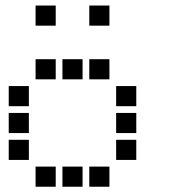

<svg xmlns="http://www.w3.org/2000/svg" viewBox="-20 -708 640 715"><path d="M113.5 -687.5Q112.5 -687.5 112.5 -687.5Q112.5 -687.5 112.5 -686.5V-613.5Q112.5 -612.5 112.5 -612.5Q112.5 -612.5 113.5 -612.5H186.5Q187.5 -612.5 187.5 -612.5Q187.5 -612.5 187.5 -613.5V-686.5Q187.5 -687.5 187.5 -687.5Q187.5 -687.5 186.5 -687.5ZM313.5 -687.5Q312.5 -687.5 312.5 -687.5Q312.5 -687.5 312.5 -686.5V-613.5Q312.5 -612.5 312.5 -612.5Q312.5 -612.5 313.5 -612.5H386.5Q387.5 -612.5 387.5 -612.5Q387.5 -612.5 387.5 -613.5V-686.5Q387.5 -687.5 387.5 -687.5Q387.5 -687.5 386.5 -687.5ZM113.5 -487.5Q112.5 -487.5 112.5 -487.5Q112.5 -487.5 112.5 -486.5V-413.5Q112.5 -412.5 112.5 -412.5Q112.5 -412.5 113.5 -412.5H186.5Q187.5 -412.5 187.5 -412.5Q187.5 -412.5 187.5 -413.5V-486.5Q187.5 -487.5 187.5 -487.5Q187.5 -487.5 186.5 -487.5ZM213.5 -487.5Q212.5 -487.5 212.5 -487.5Q212.5 -487.5 212.5 -486.5V-413.5Q212.5 -412.5 212.5 -412.5Q212.5 -412.5 213.5 -412.5H286.5Q287.5 -412.5 287.5 -412.5Q287.5 -412.5 287.5 -413.5V-486.5Q287.5 -487.5 287.5 -487.5Q287.5 -487.5 286.5 -487.5ZM313.5 -487.5Q312.5 -487.5 312.5 -487.5Q312.5 -487.5 312.5 -486.5V-413.5Q312.5 -412.5 312.5 -412.5Q312.5 -412.5 313.5 -412.5H386.5Q387.5 -412.5 387.5 -412.5Q387.5 -412.5 387.5 -413.5V-486.5Q387.5 -487.5 387.5 -487.5Q387.5 -487.5 386.5 -487.5ZM13.5 -387.5Q12.5 -387.5 12.5 -387.5Q12.5 -387.5 12.5 -386.5V-313.5Q12.5 -312.5 12.5 -312.5Q12.5 -312.5 13.5 -312.5H86.5Q87.5 -312.5 87.5 -312.5Q87.5 -312.5 87.5 -313.5V-386.5Q87.5 -387.5 87.5 -387.5Q87.5 -387.5 86.5 -387.5ZM413.5 -387.5Q412.5 -387.5 412.5 -387.5Q412.5 -387.5 412.5 -386.5V-313.5Q412.5 -312.5 412.5 -312.5Q412.5 -312.5 413.5 -312.5H486.5Q487.5 -312.5 487.5 -312.5Q487.5 -312.5 487.5 -313.5V-386.5Q487.5 -387.5 487.5 -387.5Q487.5 -387.5 486.5 -387.5ZM13.5 -287.5Q12.5 -287.5 12.5 -287.5Q12.5 -287.5 12.5 -286.5V-213.5Q12.5 -212.5 12.5 -212.5Q12.5 -212.5 13.5 -212.5H86.5Q87.5 -212.5 87.5 -212.5Q87.5 -212.5 87.5 -213.5V-286.5Q87.5 -287.5 87.5 -287.5Q87.5 -287.5 86.5 -287.5ZM413.5 -287.5Q412.5 -287.5 412.5 -287.5Q412.5 -287.5 412.5 -286.5V-213.5Q412.5 -212.5 412.5 -212.5Q412.5 -212.5 413.5 -212.5H486.5Q487.5 -212.5 487.5 -212.5Q487.5 -212.5 487.5 -213.5V-286.5Q487.5 -287.5 487.5 -287.5Q487.5 -287.5 486.5 -287.5ZM13.5 -187.5Q12.5 -187.5 12.5 -187.5Q12.5 -187.5 12.5 -186.5V-113.5Q12.5 -112.5 12.5 -112.5Q12.5 -112.5 13.5 -112.5H86.5Q87.5 -112.5 87.5 -112.5Q87.5 -112.5 87.5 -113.5V-186.5Q87.5 -187.5 87.5 -187.5Q87.5 -187.5 86.5 -187.5ZM413.5 -187.5Q412.5 -187.5 412.5 -187.5Q412.5 -187.5 412.5 -186.5V-113.5Q412.5 -112.5 412.5 -112.5Q412.5 -112.5 413.5 -112.5H486.5Q487.5 -112.5 487.5 -112.5Q487.5 -112.5 487.5 -113.5V-186.5Q487.5 -187.5 487.5 -187.5Q487.5 -187.5 486.5 -187.5ZM113.5 -87.5Q112.5 -87.5 112.5 -87.5Q112.5 -87.5 112.5 -86.5V-13.5Q112.5 -12.5 112.5 -12.5Q112.5 -12.5 113.5 -12.5H186.5Q187.5 -12.5 187.5 -12.5Q187.5 -12.5 187.5 -13.5V-86.5Q187.5 -87.5 187.5 -87.5Q187.5 -87.5 186.5 -87.5ZM213.5 -87.5Q212.5 -87.5 212.5 -87.5Q212.5 -87.5 212.5 -86.5V-13.5Q212.5 -12.5 212.5 -12.5Q212.5 -12.5 213.5 -12.5H286.5Q287.5 -12.5 287.5 -12.5Q287.5 -12.5 287.5 -13.5V-86.5Q287.5 -87.5 287.5 -87.5Q287.5 -87.5 286.5 -87.5ZM313.5 -87.5Q312.5 -87.5 312.5 -87.5Q312.5 -87.5 312.5 -86.5V-13.5Q312.5 -12.5 312.5 -12.5Q312.5 -12.5 313.5 -12.5H386.5Q387.5 -12.5 387.5 -12.5Q387.5 -12.5 387.5 -13.5V-86.5Q387.5 -87.5 387.5 -87.5Q387.5 -87.5 386.5 -87.5Z"/></svg>

Font: Doto Black
Style: Regular
Weight: 900
Monospace: yes
Version: Version 1.000